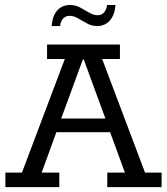

<svg xmlns="http://www.w3.org/2000/svg" viewBox="-20 -765 683 785"><path d="M2 0V-59.3H69.7L245 -523.7H172.4V-583H470.3V-523.7H397.7L573 -59.3H640.7V0H418.6V-59.3H490.7L422.1 -246.6L450 -224.6H197.1L218.4 -246.6L150.4 -59.3H222.5V0ZM222.8 -260.3 209.9 -280.5H428.8L418.3 -260.3L322.4 -521.9H318.7ZM376.6 -658.5Q355.2 -658.5 335.9 -669.1Q316.5 -679.7 299 -690Q281.5 -700.3 264.1 -700.3Q248.8 -700.3 238.3 -689.4Q227.7 -678.5 225.7 -658.5H191.2Q194.4 -701 214.4 -722.8Q234.4 -744.6 266.7 -744.6Q288.5 -744.6 307.7 -734.3Q326.8 -724 344.5 -713.3Q362.2 -702.7 379.2 -702.7Q394.5 -702.7 405.1 -714Q415.6 -725.2 417.6 -744.6H452.2Q448.9 -703 428.9 -680.8Q408.9 -658.5 376.6 -658.5Z"/></svg>

Font: Rokkitt SemiBold
Style: Regular
Weight: 600
Designer: Vernon Adams
Foundry: Vernon Adams
Version: Version 3.103